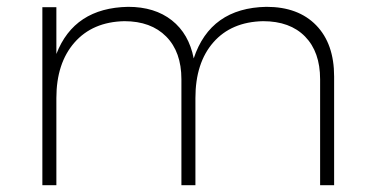

<svg xmlns="http://www.w3.org/2000/svg" viewBox="-20 -542 1085 562"><path d="M760 -522Q853 -522 905.5 -468Q958 -414 958 -318V0H917V-310Q917 -390 873 -435Q829 -480 750 -480Q657 -478 604.5 -418Q552 -358 552 -255V0H511V-310Q511 -390 466.5 -435Q422 -480 344 -480Q251 -478 198 -417.5Q145 -357 145 -255V0H104V-521H145V-384Q197 -519 355 -522Q433 -522 483 -482.5Q533 -443 547 -371Q596 -519 760 -522Z"/></svg>

Font: Montserrat Ultra Light
Style: Regular
Weight: 200
Designer: Julieta Ulanovsky
Foundry: Julieta Ulanovsky
Version: Version 3.100;PS 003.100;hotconv 1.0.88;makeotf.lib2.5.64775